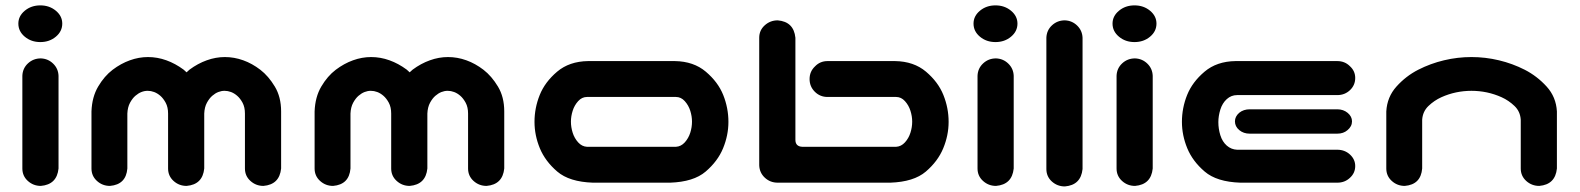

<svg xmlns="http://www.w3.org/2000/svg" viewBox="-20 -668 5759 700"><path d="M128.9 -455.1Q155.3 -454.1 173.8 -436Q192.4 -418 193.4 -391.6V-53.7Q187.5 4.9 128.9 9.8Q101.6 9.8 81.5 -8.3Q61.5 -26.4 61.5 -53.7V-391.6Q62.5 -418.9 82 -437Q101.6 -455.1 128.9 -455.1ZM46.9 -582Q46.9 -609.4 70.3 -628.9Q93.8 -648.4 127 -648.4Q160.2 -648.4 183.6 -628.9Q207 -609.4 207 -582Q207 -553.7 183.6 -534.2Q160.2 -514.6 127 -514.6Q93.8 -514.6 70.3 -534.2Q46.9 -553.7 46.9 -582Z M519.5 -460Q553.7 -460 586.4 -448.2Q619.1 -436.5 649.4 -414.1Q654.3 -409.2 660.2 -404.3Q665 -409.2 670.9 -414.1Q701.2 -436.5 733.9 -448.2Q766.6 -460 799.8 -460Q834 -460 866.7 -448.2Q899.4 -436.5 929.2 -413.6Q959 -390.6 981.9 -352.5Q1004.9 -314.5 1004.9 -261.7V-53.7Q999 4.9 940.4 9.8Q913.1 9.8 893.1 -8.3Q873 -26.4 873 -53.7V-253.9Q873 -277.3 864.3 -293.5Q855.5 -309.6 844.7 -318.8Q834 -328.1 822.3 -332.5Q810.5 -336.9 798.8 -336.9Q787.1 -336.9 775.9 -332.5Q764.6 -328.1 753.9 -318.8Q743.2 -309.6 734.4 -293.5Q725.6 -277.3 724.6 -253.9V-53.7Q718.8 4.9 660.2 9.8Q632.8 9.8 612.8 -8.3Q592.8 -26.4 592.8 -53.7V-253.9Q592.8 -277.3 584 -293.5Q575.2 -309.6 564.5 -318.8Q553.7 -328.1 542 -332.5Q530.3 -336.9 518.6 -336.9Q506.8 -336.9 495.6 -332.5Q484.4 -328.1 473.6 -318.8Q462.9 -309.6 454.1 -293.5Q445.3 -277.3 444.3 -253.9V-53.7Q439.5 4.9 380.9 9.8Q353.5 9.8 333.5 -8.3Q313.5 -26.4 313.5 -53.7V-261.7Q315.4 -314.5 337.9 -352.5Q360.4 -390.6 390.6 -413.6Q420.9 -436.5 453.6 -448.2Q486.3 -460 519.5 -460Z M1333 -460Q1367.2 -460 1399.9 -448.2Q1432.6 -436.5 1462.9 -414.1Q1467.8 -409.2 1473.6 -404.3Q1478.5 -409.2 1484.4 -414.1Q1514.6 -436.5 1547.4 -448.2Q1580.1 -460 1613.3 -460Q1647.5 -460 1680.2 -448.2Q1712.9 -436.5 1742.7 -413.6Q1772.5 -390.6 1795.4 -352.5Q1818.4 -314.5 1818.4 -261.7V-53.7Q1812.5 4.9 1753.9 9.8Q1726.6 9.8 1706.5 -8.3Q1686.5 -26.4 1686.5 -53.7V-253.9Q1686.5 -277.3 1677.7 -293.5Q1668.9 -309.6 1658.2 -318.8Q1647.5 -328.1 1635.7 -332.5Q1624 -336.9 1612.3 -336.9Q1600.6 -336.9 1589.4 -332.5Q1578.1 -328.1 1567.4 -318.8Q1556.6 -309.6 1547.9 -293.5Q1539.1 -277.3 1538.1 -253.9V-53.7Q1532.2 4.9 1473.6 9.8Q1446.3 9.8 1426.3 -8.3Q1406.2 -26.4 1406.2 -53.7V-253.9Q1406.2 -277.3 1397.5 -293.5Q1388.7 -309.6 1377.9 -318.8Q1367.2 -328.1 1355.5 -332.5Q1343.8 -336.9 1332 -336.9Q1320.3 -336.9 1309.1 -332.5Q1297.9 -328.1 1287.1 -318.8Q1276.4 -309.6 1267.6 -293.5Q1258.8 -277.3 1257.8 -253.9V-53.7Q1252.9 4.9 1194.3 9.8Q1167 9.8 1147 -8.3Q1127 -26.4 1127 -53.7V-261.7Q1128.9 -314.5 1151.4 -352.5Q1173.8 -390.6 1204.1 -413.6Q1234.4 -436.5 1267.1 -448.2Q1299.8 -460 1333 -460Z M2141.6 -2Q2055.7 -4.9 2011.7 -42.5Q1967.8 -80.1 1948.2 -127.4Q1928.7 -174.8 1928.7 -223.6Q1928.7 -274.4 1947.8 -321.8Q1966.8 -369.1 2011.2 -406.7Q2055.7 -444.3 2124 -445.3H2440.4Q2508.8 -444.3 2553.2 -406.7Q2597.7 -369.1 2616.7 -321.8Q2635.7 -274.4 2635.7 -223.6Q2635.7 -174.8 2616.2 -127.4Q2596.7 -80.1 2552.7 -42.5Q2508.8 -4.9 2422.9 -2ZM2120.1 -314.5Q2101.6 -314.5 2087.9 -299.3Q2074.2 -284.2 2067.9 -264.2Q2061.5 -244.1 2061.5 -224.6Q2061.5 -204.1 2067.9 -184.1Q2074.2 -164.1 2087.9 -148.9Q2101.6 -133.8 2120.1 -132.8H2444.3Q2462.9 -133.8 2476.6 -148.9Q2490.2 -164.1 2496.6 -184.1Q2502.9 -204.1 2502.9 -224.6Q2502.9 -244.1 2496.6 -264.2Q2490.2 -284.2 2476.6 -299.3Q2462.9 -314.5 2444.3 -314.5Z M2879.9 -530.3V-158.2Q2879.9 -133.8 2905.3 -132.8H3247.1Q3265.6 -133.8 3279.3 -148.9Q3293 -164.1 3299.3 -184.1Q3305.7 -204.1 3305.7 -224.6Q3305.7 -244.1 3299.3 -264.2Q3293 -284.2 3279.3 -299.3Q3265.6 -314.5 3247.1 -314.5H2997.1Q2969.7 -314.5 2950.7 -333.5Q2931.6 -352.5 2931.6 -379.9Q2931.6 -407.2 2951.2 -425.8Q2969.7 -445.3 2997.1 -445.3H3243.2Q3311.5 -444.3 3356 -406.7Q3400.4 -369.1 3419.4 -321.8Q3438.5 -274.4 3438.5 -223.6Q3438.5 -174.8 3418.9 -127.4Q3399.4 -80.1 3355.5 -42.5Q3311.5 -4.9 3225.6 -2H2815.4Q2788.1 -2 2768.6 -20Q2749 -38.1 2748 -65.4V-530.3Q2748 -557.6 2768.1 -575.7Q2788.1 -593.8 2815.4 -593.8Q2874 -588.9 2879.9 -530.3Z M3611.3 -455.1Q3637.7 -454.1 3656.2 -436Q3674.8 -418 3675.8 -391.6V-53.7Q3669.9 4.9 3611.3 9.8Q3584 9.8 3564 -8.3Q3543.9 -26.4 3543.9 -53.7V-391.6Q3544.9 -418.9 3564.5 -437Q3584 -455.1 3611.3 -455.1ZM3529.3 -582Q3529.3 -609.4 3552.7 -628.9Q3576.2 -648.4 3609.4 -648.4Q3642.6 -648.4 3666 -628.9Q3689.5 -609.4 3689.5 -582Q3689.5 -553.7 3666 -534.2Q3642.6 -514.6 3609.4 -514.6Q3576.2 -514.6 3552.7 -534.2Q3529.3 -553.7 3529.3 -582Z M3862.3 -593.8Q3888.7 -592.8 3907.2 -574.7Q3925.8 -556.6 3926.8 -530.3V-51.8Q3920.9 6.8 3862.3 11.7Q3835 11.7 3814.9 -6.3Q3794.9 -24.4 3794.9 -51.8V-530.3Q3795.9 -557.6 3815.4 -575.7Q3835 -593.8 3862.3 -593.8Z M4118.2 -455.1Q4144.5 -454.1 4163.1 -436Q4181.6 -418 4182.6 -391.6V-53.7Q4176.8 4.9 4118.2 9.8Q4090.8 9.8 4070.8 -8.3Q4050.8 -26.4 4050.8 -53.7V-391.6Q4051.8 -418.9 4071.3 -437Q4090.8 -455.1 4118.2 -455.1ZM4036.1 -582Q4036.1 -609.4 4059.6 -628.9Q4083 -648.4 4116.2 -648.4Q4149.4 -648.4 4172.9 -628.9Q4196.3 -609.4 4196.3 -582Q4196.3 -553.7 4172.9 -534.2Q4149.4 -514.6 4116.2 -514.6Q4083 -514.6 4059.6 -534.2Q4036.1 -553.7 4036.1 -582Z M4502 -2Q4416 -4.9 4372.1 -42.5Q4328.1 -80.1 4308.6 -127.4Q4289.1 -174.8 4289.1 -223.6Q4289.1 -274.4 4308.1 -321.8Q4327.1 -369.1 4371.6 -406.7Q4416 -444.3 4484.4 -445.3H4855.5Q4882.8 -445.3 4901.4 -426.8Q4920.9 -409.2 4920.9 -383.8Q4920.9 -357.4 4901.9 -339.4Q4882.8 -321.3 4855.5 -321.3H4490.2Q4468.8 -321.3 4452.6 -306.6Q4436.5 -292 4429.2 -268.6Q4421.9 -245.1 4421.9 -222.7Q4421.9 -198.2 4429.2 -174.8Q4436.5 -151.4 4452.6 -137.2Q4468.8 -123 4490.2 -122.1H4855.5Q4882.8 -122.1 4901.9 -104.5Q4920.9 -86.9 4920.9 -62.5Q4920.9 -37.1 4901.4 -19.5Q4882.8 -2 4855.5 -2ZM4909.2 -225.6Q4909.2 -207 4892.6 -193.4Q4877.9 -180.7 4855.5 -180.7H4536.1Q4513.7 -180.7 4498 -193.8Q4482.4 -207 4482.4 -225.6Q4482.4 -243.2 4498 -256.8Q4513.7 -269.5 4536.1 -269.5H4855.5Q4877.9 -269.5 4893.6 -256.3Q4909.2 -243.2 4909.2 -225.6Z M5344.7 -460Q5395.5 -460 5444.8 -448.2Q5494.1 -436.5 5539.1 -413.6Q5584 -390.6 5618.7 -352.5Q5653.3 -314.5 5656.2 -261.7V-220.7V-53.7Q5650.4 4.9 5591.8 9.8Q5564.5 9.8 5544.4 -8.3Q5524.4 -26.4 5524.4 -53.7V-96.7V-231.4Q5522.5 -261.7 5501.5 -281.7Q5480.5 -301.8 5454.6 -313.5Q5428.7 -325.2 5400.9 -331.1Q5373 -336.9 5344.7 -336.9Q5316.4 -336.9 5288.6 -331.1Q5260.7 -325.2 5234.9 -313.5Q5209 -301.8 5188 -281.7Q5167 -261.7 5165 -231.4V-96.7V-53.7Q5160.2 4.9 5101.6 9.8Q5074.2 9.8 5054.2 -8.3Q5034.2 -26.4 5034.2 -53.7V-220.7V-261.7Q5037.1 -314.5 5071.3 -352.5Q5105.5 -390.6 5150.4 -413.6Q5195.3 -436.5 5244.6 -448.2Q5293.9 -460 5344.7 -460Z"/></svg>

Font: Nico Moji
Style: Regular
Weight: 400
Version: Version 1.02